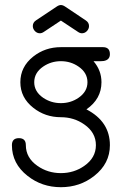

<svg xmlns="http://www.w3.org/2000/svg" viewBox="-20 -592 496 783"><path d="M343 -485.8Q343 -474.4 334.5 -465.3Q325.9 -456.3 314 -456.3Q306.2 -456.3 298.1 -461.9L228.3 -508.1L158.7 -461.9Q150.6 -456.3 142.6 -456.3Q130.9 -456.3 122.3 -465.3Q113.8 -474.4 113.8 -485.8Q113.8 -500.2 126.7 -508.8L210.2 -564.5Q220.2 -571.5 228.3 -571.5Q236.6 -571.5 246.6 -564.5L329.8 -508.8Q343 -500.2 343 -485.8ZM428.2 -371.1Q428.2 -347.9 403.1 -343.3Q397.5 -341.8 361.3 -342.5Q393.8 -304.9 393.8 -256.6Q393.8 -188.5 332.5 -146Q428.2 -96.4 428.2 0Q428.2 75.2 364.5 125.2Q306.2 171.4 228.3 171.4Q150.6 171.4 92.3 125.2Q28.6 75.2 28.6 0Q28.6 -28.6 57.1 -28.6Q85.4 -28.6 85.4 0Q85.4 51.5 132.8 84.5Q175 114 228.3 114Q281.7 114 323.7 84.5Q371.1 51.5 371.1 0Q371.1 -51.5 323.7 -84.5Q281.7 -114 228.3 -114Q164.1 -114 115.5 -152.6Q63 -194.1 63 -256.6Q63 -319.6 115.5 -361.3Q164.1 -399.7 228.3 -399.7H399.7Q428.2 -399.7 428.2 -371.1ZM336.7 -256.6Q336.7 -295.4 300.5 -320.3Q268.6 -342.5 228.3 -342.5Q188.2 -342.5 155.8 -320.3Q119.6 -295.4 119.6 -256.6Q119.6 -218.5 155.8 -193.4Q188.2 -171.4 228.3 -171.4Q268.6 -171.4 300.5 -193.4Q336.7 -218.5 336.7 -256.6Z"/></svg>

Font: EnergyBar
Style: Regular
Weight: 400
Italic angle: -10°
Version: 1.0 2000-03-28